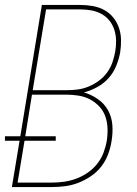

<svg xmlns="http://www.w3.org/2000/svg" viewBox="-32 -755 552 775"><path d="M16 0 47 -187H-12V-205H50L137 -735H292Q318 -735 343 -730.5Q368 -726 389 -714.5Q410 -703 425 -684.5Q440 -666 448 -643Q456 -620 456.5 -594.5Q457 -569 453 -543Q448 -516 437 -489Q426 -462 406.5 -440Q387 -418 360.5 -403.5Q334 -389 307 -382Q337 -373 363 -355Q389 -337 404 -310Q419 -283 421.5 -250.5Q424 -218 418 -184Q414 -158 404 -131.5Q394 -105 376.5 -82.5Q359 -60 334.5 -43.5Q310 -27 284 -17Q258 -7 231 -3.5Q204 0 178 0ZM100 -391H239Q261 -391 283 -394Q305 -397 326.5 -406Q348 -415 367 -429Q386 -443 400 -462Q414 -481 421.5 -502.5Q429 -524 433 -546Q437 -569 436.5 -591.5Q436 -614 429.5 -634.5Q423 -655 410 -671.5Q397 -688 378 -698.5Q359 -709 337 -713Q315 -717 292 -717H154ZM39 -18H178Q202 -18 227 -21.5Q252 -25 276 -34Q300 -43 322 -58Q344 -73 360.5 -94Q377 -115 386 -139Q395 -163 399 -187Q403 -213 402 -238Q401 -263 393 -285.5Q385 -308 368.5 -325.5Q352 -343 331 -354Q310 -365 285 -369Q260 -373 235 -373H97L70 -205H193V-187H67Z"/></svg>

Font: Iosevka SS18 Thin
Style: Italic
Weight: 100
Italic angle: -9°
Monospace: yes
Designer: Belleve Invis
Foundry: Belleve Invis
Version: Version 25.1.1; ttfautohint (v1.8.4)